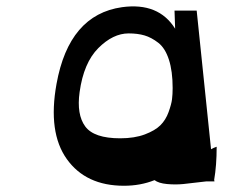

<svg xmlns="http://www.w3.org/2000/svg" viewBox="-20 -581 794 615"><path d="M666 -5 667 0H641Q592 6 567 8.5Q542 11 515 8.5Q488 6 475 -4Q430 14 377 14Q255 14 194 -71.5Q133 -157 161 -312Q201 -534 371 -558Q488 -574 541 -489L539 -547H610L656 -103Q659 -105 665 -107.5Q671 -110 674 -111Q674 -51 666 -5ZM365 -138Q411 -138 444 -150.5Q477 -163 494 -180Q511 -197 520 -222Q529 -247 531 -263Q533 -279 533 -299Q533 -353 521 -390Q509 -427 487 -444Q465 -461 443 -467.5Q421 -474 392 -474Q342 -474 295 -427Q248 -380 235 -286Q225 -214 253 -176Q281 -138 365 -138Z"/></svg>

Font: OpenDyslexic
Style: Regular
Weight: 400
Designer: Abbie Gonzalez
Version: Version 0.920;hotconv 1.0.109;makeotfexe 2.5.65596